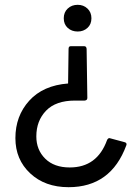

<svg xmlns="http://www.w3.org/2000/svg" viewBox="-20 -525 578 798"><path d="M265 253Q167 253 105.5 195.5Q44 138 44 49Q44 -43 101.5 -106.5Q159 -170 263 -178L265 -322Q265 -333 274 -333H330Q339 -333 340 -322L343 -118Q343 -108 332 -107H292Q212 -107 171.5 -65Q131 -23 131 42Q131 98 168 134.5Q205 171 270 171Q384 171 425 57Q429 49 435 49L498 66Q506 68 506 75L505 79Q441 253 265 253ZM303 -394Q278 -394 261.5 -409Q245 -424 245 -449Q245 -474 261.5 -489.5Q278 -505 303 -505Q327 -505 343.5 -489.5Q360 -474 360 -449Q360 -424 343.5 -409Q327 -394 303 -394Z"/></svg>

Font: YamahaIndonesia935. App
Style: Regular
Weight: 400
Designer: Dalton Maag Ltd
Foundry: Dalton Maag Ltd
Version: Version 1.002; January 01, 2024; Regular/Italic